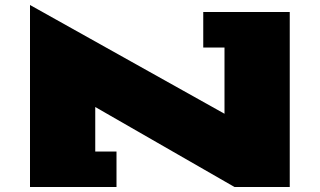

<svg xmlns="http://www.w3.org/2000/svg" viewBox="-20 -748 1279 768"><path d="M100 0V-728L878 -293V-558H793V-700H1139V0H918L361 -320V-142H446V0Z"/></svg>

Font: Stalin One
Style: Regular
Weight: 400
Designer: Jovanny Lemonad
Foundry: Alexey Maslov, Jovanny Lemonad
Version: Version 3.002; ttfautohint (v0.91) -l 8 -r 50 -G 200 -x 0 -w